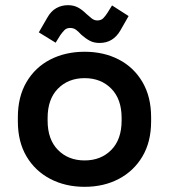

<svg xmlns="http://www.w3.org/2000/svg" viewBox="-20 -708 653 742"><path d="M307 14Q233 14 174.5 -16.5Q116 -47 82.5 -103.5Q49 -160 49 -239V-255Q49 -334 82.5 -391Q116 -448 174.5 -478Q233 -508 307 -508Q381 -508 439 -478Q497 -448 530.5 -391Q564 -334 564 -255V-239Q564 -160 530.5 -103.5Q497 -47 439 -16.5Q381 14 307 14ZM307 -88Q370 -88 410 -128.5Q450 -169 450 -242V-252Q450 -325 410 -365.5Q370 -406 307 -406Q244 -406 204 -365.5Q164 -325 164 -252V-242Q164 -169 204 -128.5Q244 -88 307 -88ZM195 -543 130 -583 163 -640Q177 -665 197.5 -676.5Q218 -688 243 -688Q264 -688 280.5 -679.5Q297 -671 313 -655Q323 -646 333.5 -637.5Q344 -629 356 -629Q371 -629 379.5 -638Q388 -647 395 -658L413 -687L477 -646L445 -590Q431 -566 411 -554Q391 -542 365 -542Q343 -542 327 -550.5Q311 -559 294 -574Q285 -584 275 -592Q265 -600 251 -600Q237 -600 228.5 -591Q220 -582 213 -572Z"/></svg>

Font: Space Grotesk Light SemiBold
Style: Regular
Weight: 600
Version: Version 2.000